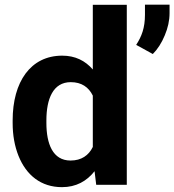

<svg xmlns="http://www.w3.org/2000/svg" viewBox="-20 -770 727 800"><path d="M32.7 -257.8C32.7 -206.5 41 -161.1 57.1 -120.6C89.4 -40 150.9 9.8 238.3 9.8C296.9 9.8 341.3 -15.1 374 -56.6L380.9 0H508.3V-750H366.7V-480.5C335 -517.1 293.5 -538.1 239.3 -538.1C107.4 -538.1 32.7 -429.2 32.7 -268.1ZM173.3 -268.1C173.3 -357.4 200.7 -427.7 274.9 -427.7C319.8 -427.7 349.6 -406.7 366.7 -371.6V-157.7C349.6 -122.6 319.3 -101.1 273.9 -101.1C199.7 -101.1 173.3 -170.9 173.3 -257.8ZM584 -750.5V-708.5C584 -653.8 570.3 -618.2 547.4 -583L616.7 -544.9C636.7 -564.9 653.3 -590.8 666.5 -622.6C679.7 -653.8 686.5 -684.6 686.5 -715.3V-750.5Z"/></svg>

Font: Vazirmatn
Style: Bold
Weight: 700
Designer: Saber Rastikerdar
Foundry: Saber Rastikerdar
Version: Version 33.003